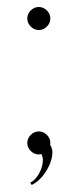

<svg xmlns="http://www.w3.org/2000/svg" viewBox="-20 -440 220 553"><path d="M115 -363.5Q105 -353.5 91.8 -353.5Q78.6 -353.5 68.6 -363.5Q58.6 -373.5 58.6 -386.7Q58.6 -399.9 68.6 -409.9Q78.6 -419.9 91.8 -419.9Q105 -419.9 115 -409.9Q125 -399.9 125 -386.7Q125 -373.5 115 -363.5ZM91.8 4.9Q78.6 4.9 68.6 -5.1Q58.6 -15.1 58.6 -28.3Q58.6 -41.5 68.6 -51.5Q78.6 -61.5 91.8 -61.5Q105 -61.5 115 -51.5Q125 -41.5 125 -28.3Q125 -24.9 124.5 -23.4Q130.9 -10.7 130.9 -2.9Q130.9 24.4 113 52.7Q95.2 81.1 71.3 92.8L67.4 85.9Q82 78.6 92.8 59.1Q103.5 39.6 103.5 20.5Q103.5 13.2 99.6 3.9Q94.7 4.9 91.8 4.9Z"/></svg>

Font: Elaris
Style: Regular
Weight: 500
Version: Version 1.0